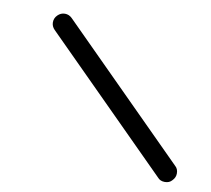

<svg xmlns="http://www.w3.org/2000/svg" viewBox="-56 -597 605 550"><g transform="rotate(10 246.0 -321.5)"><path d="M112 -525 477 -160Q486 -152.5 486 -139Q486 -127 477 -118Q469.5 -109 456 -109Q442.5 -109 435 -118L70 -483Q61 -492 61 -504Q61 -516 70 -525Q79 -534 91 -534Q103 -534 112 -525Z"/></g></svg>

Font: IBM 3270 Semi-Condensed
Style: Condensed
Weight: 400
Monospace: yes
Version: Version 2.3.1